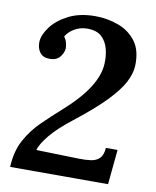

<svg xmlns="http://www.w3.org/2000/svg" viewBox="-81 -779 686 842"><g transform="rotate(10 261.5 -358.0)"><path d="M276 -716Q329 -716 378.5 -698Q428 -680 458 -639.5Q488 -599 485 -530Q483 -496 463 -457.5Q443 -419 395 -369Q347 -319 259 -250Q197 -202 163.5 -161.5Q130 -121 122 -93L311 -88Q342 -87 366 -90.5Q390 -94 404.5 -108.5Q419 -123 421 -155H473L458 0H22Q25 -70 52.5 -120.5Q80 -171 121 -211Q162 -251 206 -290Q346 -414 351 -517Q353 -552 344.5 -584Q336 -616 314 -636Q292 -656 250 -656Q219 -656 193 -640.5Q167 -625 156 -604Q165 -593 168.5 -578.5Q172 -564 172 -554Q171 -535 155.5 -515.5Q140 -496 108 -497Q80 -497 66 -516Q52 -535 53 -562Q54 -593 80.5 -629Q107 -665 156.5 -690.5Q206 -716 276 -716Z"/></g></svg>

Font: Lora SemiBold
Style: Italic
Weight: 600
Italic angle: -3°
Designer: Olga Karpushina, Alexei Vanyashin (Cyrillic)
Foundry: Cyreal
Version: Version 3.011; ttfautohint (v1.8.4.7-5d5b)